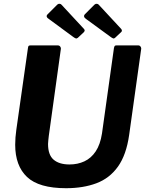

<svg xmlns="http://www.w3.org/2000/svg" viewBox="-20 -981 764 1011"><path d="M660 -270Q645 -165 601 -103.5Q557 -42 487.5 -16Q418 10 328 10Q185 10 122.5 -49Q60 -108 60 -219Q60 -238 61.5 -257.5Q63 -277 66 -298L127 -727Q128 -737 131 -739.5Q134 -742 141 -742H284Q293 -742 297.5 -735Q302 -728 300 -720L237 -266Q236 -254 234.5 -243.5Q233 -233 233 -223Q233 -165 262.5 -140Q292 -115 346 -115Q389 -115 424.5 -131.5Q460 -148 484 -184Q508 -220 517 -278L580 -728Q582 -737 584.5 -739.5Q587 -742 594 -742H708Q716 -742 720.5 -735Q725 -728 723 -720L660 -270ZM282 -957Q288 -962 294.5 -961Q301 -960 304 -956L420 -831Q424 -828 425.5 -822.5Q427 -817 421 -811L390 -782Q384 -777 378.5 -779Q373 -781 365 -787L240 -879Q217 -893 231 -906ZM478 -957Q484 -962 490.5 -961Q497 -960 500 -956L616 -831Q620 -828 621.5 -822Q623 -816 617 -811L586 -782Q581 -777 575.5 -779Q570 -781 562 -787L436 -879Q414 -893 428 -907Z"/></svg>

Font: Libre Franklin Thin
Style: Bold Italic
Weight: 700
Italic angle: -8°
Version: Version 3.000